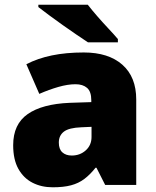

<svg xmlns="http://www.w3.org/2000/svg" viewBox="-20 -786 663 816"><path d="M336 -563Q441 -563 500 -511Q559 -459 559 -363V0H427L390 -73H386Q363 -44 338.5 -25.5Q314 -7 282 1.5Q250 10 204 10Q156 10 118 -9.5Q80 -29 58 -68.5Q36 -108 36 -169Q36 -258 97.5 -301Q159 -344 276 -349L368 -352V-360Q368 -397 350 -412.5Q332 -428 301 -428Q268 -428 228 -416.5Q188 -405 147 -387L92 -513Q140 -538 200.5 -550.5Q261 -563 336 -563ZM325 -245Q273 -243 251.5 -226.5Q230 -210 230 -180Q230 -152 245 -138.5Q260 -125 285 -125Q320 -125 344.5 -147Q369 -169 369 -204V-247ZM353 -766Q370 -744 393.5 -717Q417 -690 441 -664.5Q465 -639 481 -620V-606H354Q334 -619 305.5 -638.5Q277 -658 246.5 -679.5Q216 -701 188.5 -721.5Q161 -742 143 -756V-766Z"/></svg>

Font: Noto Sans Khmer Black
Style: Regular
Weight: 900
Version: Version 2.003